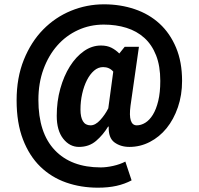

<svg xmlns="http://www.w3.org/2000/svg" viewBox="-20 -701 921 890"><path d="M558 -484H624L585 -211Q573 -120 614 -120Q634 -120 653.5 -132Q673 -144 688.5 -169Q704 -194 713.5 -233Q723 -272 723 -326Q723 -395 703.5 -444.5Q684 -494 649 -525.5Q614 -557 566 -572Q518 -587 461 -587Q397 -587 341.5 -561.5Q286 -536 245.5 -490Q205 -444 181.5 -380Q158 -316 158 -238Q158 -85 234 -5Q310 75 447 75Q473 75 504.5 68Q536 61 561 48L590 135Q558 152 520 160.5Q482 169 434 169Q355 169 286.5 145Q218 121 167 71.5Q116 22 86.5 -54.5Q57 -131 57 -236Q57 -341 90.5 -424Q124 -507 180 -564Q236 -621 309 -651Q382 -681 462 -681Q538 -681 604.5 -658.5Q671 -636 719.5 -591.5Q768 -547 796 -480.5Q824 -414 824 -326Q824 -260 804.5 -203.5Q785 -147 752 -106.5Q719 -66 674.5 -43Q630 -20 580 -20Q539 -20 510.5 -41Q482 -62 484 -114H481Q458 -76 425.5 -48Q393 -20 346 -20Q303 -20 273 -58Q243 -96 243 -164Q243 -231 259.5 -290Q276 -349 304 -393.5Q332 -438 369 -464Q406 -490 448 -490Q476 -490 496 -480Q516 -470 533 -453ZM505 -369Q487 -390 458 -390Q435 -390 416 -373.5Q397 -357 383 -329.5Q369 -302 361 -266.5Q353 -231 353 -193Q353 -158 364.5 -139Q376 -120 400 -120Q422 -120 444.5 -144.5Q467 -169 482 -199Z"/></svg>

Font: PT Sans Narrow
Style: Bold
Weight: 700
Width: 3
Designer: A.Korolkova, O.Umpeleva, V.Yefimov
Foundry: ParaType Ltd
Version: Version 2.003W OFL